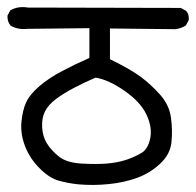

<svg xmlns="http://www.w3.org/2000/svg" viewBox="-20 -573 549 538"><path d="M198.2 -56.6Q169.9 -59.6 144 -66.9Q118.2 -74.2 90.8 -101.6Q63.5 -128.9 50.3 -163.1Q37.1 -197.3 40 -230.5Q43 -263.7 53.2 -286.1Q63.5 -308.6 90.3 -331.5Q117.2 -354.5 154.3 -374Q191.4 -393.6 229.5 -410.2L230.5 -412.1V-494.1L56.6 -492.2Q30.3 -489.3 9.8 -501Q0 -512.7 1 -529.3L8.8 -543.9Q30.3 -556.6 58.6 -551.8L486.3 -550.8L501 -543Q510.7 -533.2 508.8 -516.6L501 -502Q488.3 -493.2 470.7 -491.2L288.1 -493.2V-407.2Q347.7 -377.9 375.5 -356.9Q403.3 -335.9 428.7 -307.6Q454.1 -279.3 459 -243.7Q463.9 -208 460.4 -174.3Q457 -140.6 428.7 -114.3Q400.4 -87.9 364.3 -74.7Q328.1 -61.5 284.2 -57.1Q240.2 -52.7 198.2 -56.6ZM375 -143.6Q394.5 -154.3 400.9 -185.1Q407.2 -215.8 390.6 -251.5Q374 -287.1 329.1 -318.4Q284.2 -349.6 248 -355.5Q217.8 -342.8 188 -327.1Q158.2 -311.5 136.7 -295.4Q115.2 -279.3 106 -260.7Q96.7 -242.2 98.1 -216.3Q99.6 -190.4 111.3 -171.4Q123 -152.3 144.5 -134.8Q166 -117.2 208 -114.7Q250 -112.3 279.3 -114.7Q308.6 -117.2 331.5 -124.5Q354.5 -131.8 375 -143.6Z"/></svg>

Font: JasonHandwriting1
Style: Regular
Weight: 400
Version: Version 1.48.20